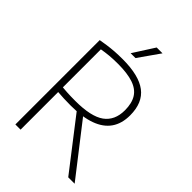

<svg xmlns="http://www.w3.org/2000/svg" viewBox="-269 -1060 1175 1175"><g transform="rotate(45 319.0 -472.0)"><path d="M92.5 0V-730Q118.5 -734.5 146.2 -738.5Q174 -742.5 205.8 -744.8Q237.5 -747 274.5 -747Q415 -747 482.5 -696Q550 -645 550 -536Q550 -464.5 516.8 -416.8Q483.5 -369 417 -345Q350.5 -321 250.5 -321Q216 -321 190.2 -322.2Q164.5 -323.5 137.5 -325.5V0ZM550 0 279 -350.5H333L605.5 0ZM250 -361Q386 -361 445.8 -404.2Q505.5 -447.5 505.5 -535Q505.5 -596.5 481.8 -634.2Q458 -672 407 -689.2Q356 -706.5 274.5 -706.5Q231.5 -706.5 200.5 -703.5Q169.5 -700.5 137.5 -695V-366Q158.5 -364 175.5 -363Q192.5 -362 209.8 -361.5Q227 -361 250 -361ZM283 -807 371 -944.5H421.5L325 -807Z"/></g></svg>

Font: Encode Sans Condensed Thin ExtraLight
Style: Regular
Weight: 250
Version: Version 3.002